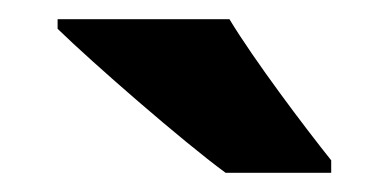

<svg xmlns="http://www.w3.org/2000/svg" viewBox="-20 -786 405 200"><path d="M219 -766H40V-756C77 -720 170 -639 215 -606H325V-619C297 -654 245 -723 219 -766Z"/></svg>

Font: Noto Sans Arabic UI SmCn XBd
Style: Regular
Weight: 800
Width: 4
Designer: Monotype Design Team, Nadine Chahine and Nizar Qandah
Foundry: Monotype Imaging Inc.
Version: Version 2.010